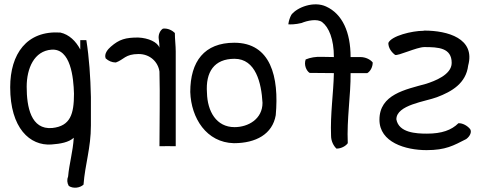

<svg xmlns="http://www.w3.org/2000/svg" viewBox="-20 -662 2219 885"><path d="M399 -84C399 21 372 95 365 189C349 204 318 209 297 195C289 181 288 166 294 151C299 93 316 38 320 -27C297 -6 259 1 217 4C118 11 27 -71 27 -260C27 -413 103 -522 258 -512C299 -503 330 -472 350 -434V-477H378C391 -395 397 -307 399 -215ZM321 -230C319 -304 306 -440 217 -433C138 -427 103 -348 103 -262C103 -170 122 -63 221 -72C305 -81 321 -137 321 -230Z M790 12C764 11 741 12 715 12C715 -103 718 -220 715 -332C709 -376 672 -413 619 -413C557 -413 551 -387 514 -374C496 -374 480 -381 467 -393C459 -414 477 -435 491 -447C530 -481 559 -489 617 -489C664 -487 706 -468 715 -442C715 -454 714 -467 712 -480C708 -502 718 -522 731 -530C754 -533 775 -521 786 -510C786 -480 790 -452 790 -425Z M1251 -131C1236 -44 1160 -2 1058 -2C932 -5 861 -117 857 -238C857 -379 922 -465 1060 -465C1228 -465 1267 -308 1251 -131ZM1190 -188C1185 -279 1159 -391 1061 -391C967 -391 927 -330 934 -234C936 -149 977 -76 1061 -76C1125 -76 1190 -114 1190 -188Z M1698 -374C1698 -353 1687 -333 1673 -325H1596C1597 -222 1578 -114 1583 -2C1574 11 1553 23 1531 23C1518 11 1506 -11 1506 -36C1502 -137 1517 -230 1519 -325C1481 -325 1445 -326 1407 -326C1392 -336 1380 -363 1389 -388C1411 -397 1435 -401 1462 -400C1482 -400 1499 -399 1519 -399C1519 -482 1496 -536 1465 -560C1442 -577 1396 -567 1370 -556C1342 -549 1317 -549 1309 -550C1311 -566 1316 -581 1323 -594C1350 -629 1427 -658 1483 -632C1558 -598 1596 -514 1596 -399H1641C1665 -399 1687 -388 1698 -374Z M2147 -67C2155 -55 2148 -35 2129 -21C2070 9 2035 30 1946 30C1849 30 1729 -6 1729 -110C1729 -227 1848 -249 1945 -276C1982 -288 2062 -317 2062 -372C2062 -442 2000 -445 1936 -445C1901 -445 1814 -403 1801 -409C1784 -422 1770 -441 1770 -464C1784 -497 1880 -520 1931 -520L1936 -521C2043 -521 2172 -485 2138 -360C2128 -278 2063 -240 1994 -214C1942 -194 1807 -179 1807 -112C1818 -50 1898 -46 1948 -46C2016 -46 2061 -62 2093 -94C2111 -95 2133 -84 2147 -67Z"/></svg>

Font: Snowfall
Style: Rev
Weight: 400
Designer: Jasper
Foundry: Cannot Into Space Fonts
Version: Version 0.9